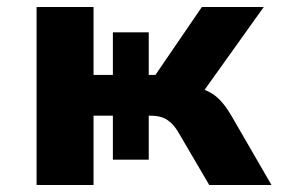

<svg xmlns="http://www.w3.org/2000/svg" viewBox="-20 -526 801 546"><path d="M84 0V-506H246V-313H301V-434H403V-313H422L554 -506H730L545 -247L521 -280Q551 -276 571 -266.5Q591 -257 606.5 -240.5Q622 -224 638 -197L752 0H575L490 -145Q480 -163 468.5 -174.5Q457 -186 443 -191.5Q429 -197 407 -197H392L403 -217V-72H301V-197H246V0Z"/></svg>

Font: Nunito Sans 6pt ExtraBold
Style: Regular
Weight: 800
Version: Version 3.101;gftools[0.9.27]